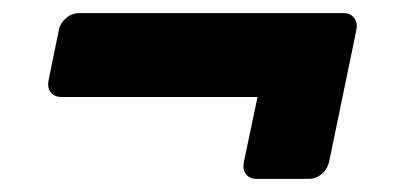

<svg xmlns="http://www.w3.org/2000/svg" viewBox="-20 -407 611 293"><path d="M372 -134Q361 -134 355.5 -141Q350 -148 352 -159L373 -259H74Q63 -259 57.5 -266Q52 -273 54 -284L70 -362Q72 -372 81 -379.5Q90 -387 101 -387H505Q515 -387 520.5 -379.5Q526 -372 524 -362L482 -159Q479 -148 470.5 -141Q462 -134 451 -134Z"/></svg>

Font: Rubik
Style: Bold Italic
Weight: 700
Italic angle: -12°
Designer: Hubert and Fischer
Foundry: Hubert and Fischer
Version: Version 2.300;gftools[0.9.30]